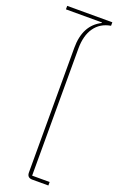

<svg xmlns="http://www.w3.org/2000/svg" viewBox="-172 -943 602 986"><g transform="rotate(20 129.5 -450.0)"><path d="M148.9 0Q120.1 0 120.1 -28.8V-710Q120.1 -833.5 209 -877.9V-880.9H12.2V-899.9H258.8V-880.9Q202.1 -871.1 171.6 -827.9Q141.1 -784.7 141.1 -712.9V-19H236.8V0Z"/></g></svg>

Font: Anuphan Thin
Style: Regular
Weight: 250
Designer: Mike Abbink, Paul van der Laan, Pieter van Rosmalen, Mint Tantisuwanna
Foundry: Bold Monday; Cadson Demak
Version: Version 3.002;hotconv 1.0.109;makeotfexe 2.5.65596